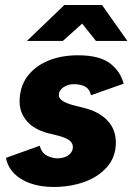

<svg xmlns="http://www.w3.org/2000/svg" viewBox="-20 -732 527 764"><path d="M193 12Q141 12 100.5 -2.5Q60 -17 35 -43Q10 -69 4 -104L138 -152Q146 -123 167 -112.5Q188 -102 209 -102Q224 -102 238 -107Q252 -112 261 -122.5Q270 -133 270 -147Q270 -163 256 -173.5Q242 -184 212 -192L171 -202Q115 -217 86.5 -250.5Q58 -284 58 -328Q58 -385 87.5 -426Q117 -467 169.5 -489.5Q222 -512 290 -512Q375 -512 417 -480.5Q459 -449 472 -399L342 -353Q337 -377 319.5 -387Q302 -397 273 -397Q250 -397 232 -384.5Q214 -372 214 -353Q214 -341 228.5 -331Q243 -321 273 -313L313 -303Q374 -288 407.5 -252.5Q441 -217 441 -165Q441 -107 405.5 -67Q370 -27 314 -7.5Q258 12 193 12ZM87 -569 236 -712H385V-708L230 -569ZM362 -569 251 -708 252 -712H386L487 -569Z"/></svg>

Font: Figtree ExtraBold
Style: Italic
Weight: 800
Italic angle: -9.5°
Foundry: Erik Kennedy
Version: Version 2.001;gftools[0.9.30]